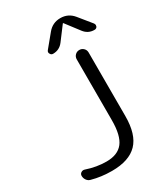

<svg xmlns="http://www.w3.org/2000/svg" viewBox="-231 -1082 1025 1173"><g transform="rotate(-30 281.0 -495.5)"><path d="M355.5 -710.9Q355.5 -728.5 367.7 -740.7Q379.9 -752.9 397.5 -752.9Q415 -752.9 427.2 -740.7Q439.5 -728.5 439.5 -710.9V-262.7Q439.5 -132.8 381.3 -72.8Q323.2 -12.7 202.1 -12.7Q127 -12.7 60.5 -31.2Q44.9 -35.2 35.2 -48.8Q25.4 -62.5 25.4 -79.1Q25.4 -92.8 36.6 -100.1Q47.9 -107.4 60.5 -103.5Q131.8 -79.1 202.1 -79.1Q281.2 -79.1 318.4 -126.5Q355.5 -173.8 355.5 -282.2ZM556.6 -847.7Q561.5 -840.8 561.5 -834Q561.5 -830.1 559.6 -824.2Q553.7 -812.5 540 -812.5Q495.1 -812.5 467.8 -848.6L395.5 -943.4Q394.5 -944.3 393.6 -944.3Q392.6 -944.3 391.6 -943.4L320.3 -848.6Q293 -812.5 248 -812.5Q234.4 -812.5 228.5 -825.2Q225.6 -830.1 225.6 -835Q225.6 -841.8 230.5 -847.7L303.7 -936.5Q338.9 -979.5 394 -979.5Q449.2 -979.5 484.4 -936.5Z"/></g></svg>

Font: Gen Jyuu Gothic P Normal
Style: Regular
Weight: 300
Designer: [Source Han Sans]
Ryoko NISHIZUKA  (kana & ideographs); Paul D. Hunt (Latin, Greek & Cyrillic); Wenlong ZHANG  (bopomofo
Version: Version 1.002.20150607